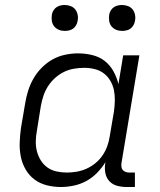

<svg xmlns="http://www.w3.org/2000/svg" viewBox="-20 -742 640 770"><path d="M224 8Q195 8 167.5 1Q140 -6 118.5 -22Q97 -38 83 -62Q69 -86 63.5 -113.5Q58 -141 59 -170Q60 -199 64 -228L81 -328Q85 -353 93 -378.5Q101 -404 114.5 -427.5Q128 -451 148 -471Q168 -491 191.5 -504Q215 -517 241.5 -522.5Q268 -528 293 -528Q322 -528 350.5 -521Q379 -514 400 -497.5Q421 -481 434.5 -457Q448 -433 455 -405L474 -520H539L467 -87Q466 -80 467 -72.5Q468 -65 472.5 -60Q477 -55 484 -52.5Q491 -50 498 -50H521V8H488Q468 8 449.5 3Q431 -2 418.5 -15.5Q406 -29 402.5 -48Q399 -67 402 -87L403 -92Q389 -69 369.5 -49Q350 -29 326 -16Q302 -3 275.5 2.5Q249 8 224 8ZM248 -50Q268 -50 288 -53.5Q308 -57 327 -65.5Q346 -74 362.5 -87.5Q379 -101 391 -118.5Q403 -136 410 -155.5Q417 -175 420 -195L437 -295Q440 -316 440.5 -338Q441 -360 437 -380Q433 -400 422.5 -418Q412 -436 396 -448Q380 -460 359.5 -465Q339 -470 318 -470Q298 -470 277 -466.5Q256 -463 236.5 -453.5Q217 -444 200.5 -429Q184 -414 172.5 -396Q161 -378 154.5 -358.5Q148 -339 144 -318L128 -218Q124 -197 123.5 -176Q123 -155 128 -135.5Q133 -116 143.5 -99Q154 -82 170 -70.5Q186 -59 206.5 -54.5Q227 -50 248 -50ZM470 -618Q457 -618 446 -622.5Q435 -627 427.5 -636Q420 -645 418 -657.5Q416 -670 418 -683Q419 -691 424 -699.5Q429 -708 436.5 -713Q444 -718 452.5 -720Q461 -722 469 -722Q482 -722 493.5 -717.5Q505 -713 512 -704Q519 -695 521.5 -682.5Q524 -670 521 -657Q520 -649 515 -640.5Q510 -632 503 -627Q496 -622 487 -620Q478 -618 470 -618ZM240 -618Q227 -618 216 -622.5Q205 -627 197.5 -636Q190 -645 188 -657.5Q186 -670 188 -683Q189 -691 194 -699.5Q199 -708 206.5 -713Q214 -718 222.5 -720Q231 -722 239 -722Q252 -722 263.5 -717.5Q275 -713 282 -704Q289 -695 291.5 -682.5Q294 -670 291 -657Q290 -649 285 -640.5Q280 -632 273 -627Q266 -622 257 -620Q248 -618 240 -618Z"/></svg>

Font: Iosevka Light Extended
Style: Italic
Weight: 300
Width: 7
Italic angle: -9°
Monospace: yes
Designer: Belleve Invis
Foundry: Belleve Invis
Version: Version 32.5.0; ttfautohint (v1.8.4)